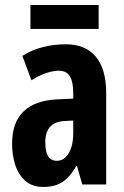

<svg xmlns="http://www.w3.org/2000/svg" viewBox="-20 -733 494 763"><path d="M242 -557Q319 -557 360.5 -508Q402 -459 402 -362V0H307L286 -73H283Q267 -45 248.5 -26.5Q230 -8 207 1Q184 10 152 10Q108 10 80.5 -14.5Q53 -39 40.5 -78Q28 -117 28 -161Q28 -247 74 -290.5Q120 -334 205 -338L271 -341V-363Q271 -408 257.5 -430Q244 -452 214 -452Q192 -452 164.5 -443Q137 -434 105 -414L69 -511Q105 -534 149 -545.5Q193 -557 242 -557ZM236 -252Q198 -250 179 -229Q160 -208 160 -167Q160 -130 171.5 -112Q183 -94 206 -94Q235 -94 253 -124Q271 -154 271 -204V-254ZM372 -713V-618H101V-713Z"/></svg>

Font: Noto Sans Display ExtraCondensed
Style: Bold
Weight: 700
Width: 2
Designer: Monotype Design Team
Foundry: Monotype Imaging Inc.
Version: Version 2.003